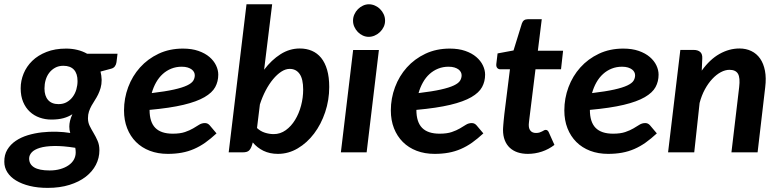

<svg xmlns="http://www.w3.org/2000/svg" viewBox="-36 -722 3689 910"><path d="M445.8 -343.3Q445.8 -322.3 440.9 -305.4Q436 -288.6 429 -274.2Q421.9 -259.8 413.6 -247.1Q405.3 -234.4 397.9 -221.2Q390.6 -208 385.7 -193.6Q380.9 -179.2 380.9 -161.6Q380.9 -141.6 389.2 -125Q397.5 -108.4 407.7 -91.3Q418 -74.2 426.5 -54.7Q435.1 -35.2 435.1 -9.8Q435.1 26.9 418.5 59.1Q401.9 91.3 370.4 115.7Q338.9 140.1 293.2 154.3Q247.6 168.5 189.9 168.5Q142.6 168.5 104.7 159.2Q66.9 149.9 40 133.5Q13.2 117.2 -1.2 94.5Q-15.6 71.8 -15.6 44.9Q-16.1 11.7 -1.2 -12.9Q13.7 -37.6 38.6 -54.4Q63.5 -71.3 95.7 -81.1Q127.9 -90.8 162.6 -94.7Q197.3 -98.6 232.2 -97.7Q267.1 -96.7 296.9 -91.8Q292.5 -105.5 292.5 -122.1Q292.5 -134.8 295.9 -149.4Q299.3 -164.1 307.1 -180.7Q288.6 -168.5 264.6 -161.9Q240.7 -155.3 207 -155.3Q178.2 -155.3 151.9 -164.6Q125.5 -173.8 105.5 -192.4Q85.4 -210.9 73.7 -238.8Q62 -266.6 62 -303.7Q62 -339.4 75.9 -373.3Q89.8 -407.2 116.9 -433.6Q144 -460 184.3 -475.8Q224.6 -491.7 277.3 -491.7Q305.2 -491.7 330.3 -485.6Q355.5 -479.5 377 -467.3H521L516.1 -427.2Q514.6 -416 508.5 -407.7Q502.4 -399.4 491.2 -396.5L440.4 -382.8Q442.9 -373.5 444.1 -363.8Q445.3 -354 445.8 -343.3ZM241.7 -228.5Q263.7 -228.5 280.5 -238Q297.4 -247.6 308.8 -263.2Q320.3 -278.8 325.9 -298.3Q331.5 -317.9 331.5 -337.9Q331.5 -373 314.5 -391.6Q297.4 -410.2 264.2 -410.2Q242.2 -410.2 225.6 -401.1Q209 -392.1 197.5 -377.2Q186 -362.3 180.4 -343Q174.8 -323.7 174.8 -302.7Q174.8 -267.6 191.9 -248Q209 -228.5 241.7 -228.5ZM322.8 0.5Q322.8 -5.4 322.3 -10.7Q321.8 -16.1 320.8 -21.5Q262.2 -30.8 220.7 -30Q179.2 -29.3 152.8 -21.2Q126.5 -13.2 114.3 0.2Q102.1 13.7 102.1 29.3Q102.1 56.6 126 71.3Q149.9 85.9 199.2 85.9Q227.1 85.9 249.8 79.3Q272.5 72.8 288.8 61.5Q305.2 50.3 314 34.7Q322.8 19 322.8 0.5Z M998.5 -368.2Q998.5 -335.9 984.1 -309.3Q969.7 -282.7 933.1 -261.5Q896.5 -240.2 833.3 -225.1Q770 -210 672.9 -201.2Q672.9 -143.6 700 -116Q727.1 -88.4 782.7 -88.4Q817.9 -88.4 840.6 -96.2Q863.3 -104 879.4 -113.5Q895.5 -123 908 -130.9Q920.4 -138.7 935.5 -138.7Q948.7 -138.7 958 -127.9L990.2 -89.8Q962.9 -64.5 937 -46.1Q911.1 -27.8 883.5 -15.9Q856 -3.9 825.4 1.7Q794.9 7.3 759.3 7.3Q712.4 7.3 674.1 -7.3Q635.7 -22 608.6 -49.1Q581.5 -76.2 566.7 -114Q551.8 -151.9 551.8 -198.7Q551.8 -255.9 571.5 -308.8Q591.3 -361.8 627.7 -402.3Q664.1 -442.9 715.6 -467.3Q767.1 -491.7 831.1 -491.7Q873 -491.7 904.5 -480.7Q936 -469.7 956.8 -451.9Q977.5 -434.1 988 -412.1Q998.5 -390.1 998.5 -368.2ZM825.2 -405.8Q798.8 -405.8 776.1 -396.7Q753.4 -387.7 735.4 -371.3Q717.3 -355 704.1 -331.8Q690.9 -308.6 683.1 -280.8Q748.5 -288.6 788.6 -297.6Q828.6 -306.6 850.6 -317.1Q872.6 -327.6 879.9 -339.6Q887.2 -351.6 887.2 -365.2Q887.2 -372.6 883.8 -379.6Q880.4 -386.7 872.8 -392.6Q865.2 -398.4 853.5 -402.1Q841.8 -405.8 825.2 -405.8Z M1047.9 0 1132.3 -701.7H1253.9L1215.8 -391.6Q1251 -438 1293.7 -465.1Q1336.4 -492.2 1384.8 -492.2Q1416.5 -492.2 1442.1 -481.2Q1467.8 -470.2 1486.1 -447.8Q1504.4 -425.3 1514.4 -390.9Q1524.4 -356.4 1524.4 -309.6Q1524.4 -247.6 1505.1 -190.2Q1485.8 -132.8 1452.6 -88.9Q1419.4 -44.9 1375.2 -18.8Q1331.1 7.3 1281.2 7.3Q1242.7 7.3 1212.6 -7.3Q1182.6 -22 1162.1 -46.9L1158.2 -33.7Q1152.8 -16.6 1144 -8.3Q1135.3 0 1114.7 0ZM1336.9 -395.5Q1317.4 -395.5 1297.1 -382.3Q1276.9 -369.1 1258.1 -346.4Q1239.3 -323.7 1223.1 -293Q1207 -262.2 1195.8 -227.1L1182.1 -115.2Q1198.7 -99.6 1219.7 -93Q1240.7 -86.4 1261.2 -86.4Q1292.5 -86.4 1318.4 -105Q1344.2 -123.5 1362.5 -153.6Q1380.9 -183.6 1390.9 -221.2Q1400.9 -258.8 1400.9 -297.4Q1400.9 -347.7 1384 -371.6Q1367.2 -395.5 1336.9 -395.5Z M1759.8 -484.9 1701.7 0H1579.6L1637.7 -484.9ZM1789.1 -624Q1789.1 -608.4 1782.5 -594.5Q1775.9 -580.6 1764.9 -570.1Q1753.9 -559.6 1740 -553.5Q1726.1 -547.4 1711.4 -547.4Q1697.3 -547.4 1683.8 -553.5Q1670.4 -559.6 1660.2 -570.1Q1649.9 -580.6 1643.6 -594.5Q1637.2 -608.4 1637.2 -624Q1637.2 -639.6 1643.6 -653.8Q1649.9 -668 1660.4 -678.5Q1670.9 -689 1684.3 -695.3Q1697.8 -701.7 1712.4 -701.7Q1727.1 -701.7 1741 -695.6Q1754.9 -689.5 1765.6 -678.7Q1776.4 -668 1782.7 -654.1Q1789.1 -640.1 1789.1 -624Z M2263.2 -368.2Q2263.2 -335.9 2248.8 -309.3Q2234.4 -282.7 2197.8 -261.5Q2161.1 -240.2 2097.9 -225.1Q2034.7 -210 1937.5 -201.2Q1937.5 -143.6 1964.6 -116Q1991.7 -88.4 2047.4 -88.4Q2082.5 -88.4 2105.2 -96.2Q2127.9 -104 2144 -113.5Q2160.2 -123 2172.6 -130.9Q2185.1 -138.7 2200.2 -138.7Q2213.4 -138.7 2222.7 -127.9L2254.9 -89.8Q2227.5 -64.5 2201.7 -46.1Q2175.8 -27.8 2148.2 -15.9Q2120.6 -3.9 2090.1 1.7Q2059.6 7.3 2023.9 7.3Q1977.1 7.3 1938.7 -7.3Q1900.4 -22 1873.3 -49.1Q1846.2 -76.2 1831.3 -114Q1816.4 -151.9 1816.4 -198.7Q1816.4 -255.9 1836.2 -308.8Q1856 -361.8 1892.3 -402.3Q1928.7 -442.9 1980.2 -467.3Q2031.7 -491.7 2095.7 -491.7Q2137.7 -491.7 2169.2 -480.7Q2200.7 -469.7 2221.4 -451.9Q2242.2 -434.1 2252.7 -412.1Q2263.2 -390.1 2263.2 -368.2ZM2089.8 -405.8Q2063.5 -405.8 2040.8 -396.7Q2018.1 -387.7 2000 -371.3Q1981.9 -355 1968.8 -331.8Q1955.6 -308.6 1947.8 -280.8Q2013.2 -288.6 2053.2 -297.6Q2093.3 -306.6 2115.2 -317.1Q2137.2 -327.6 2144.5 -339.6Q2151.9 -351.6 2151.9 -365.2Q2151.9 -372.6 2148.4 -379.6Q2145 -386.7 2137.5 -392.6Q2129.9 -398.4 2118.2 -402.1Q2106.4 -405.8 2089.8 -405.8Z M2348.1 -106.4Q2348.1 -109.9 2348.4 -115.2Q2348.6 -120.6 2349.4 -129.6Q2350.1 -138.7 2351.3 -151.4Q2352.5 -164.1 2354.5 -182.1L2380.9 -393.6H2335Q2326.2 -393.6 2320.6 -400.1Q2314.9 -406.7 2316.4 -419.4L2322.3 -468.8L2397.9 -482.9L2437.5 -610.8Q2444.3 -630.9 2465.3 -630.9H2531.7L2513.2 -481.4H2632.8L2623 -393.6H2502L2476.6 -188.5Q2474.1 -169.9 2472.9 -158.7Q2471.7 -147.5 2470.9 -141.1Q2470.2 -134.8 2470.2 -132.1Q2470.2 -129.4 2470.2 -128.4Q2470.2 -111.3 2479 -101.6Q2487.8 -91.8 2504.4 -91.8Q2514.2 -91.8 2521 -94Q2527.8 -96.2 2533.2 -99.1Q2538.6 -102.1 2542.5 -104.2Q2546.4 -106.4 2550.3 -106.4Q2560.1 -106.4 2564.9 -95.2L2591.8 -35.2Q2564.5 -14.2 2532 -3.4Q2499.5 7.3 2465.8 7.3Q2439 7.3 2417.2 0Q2395.5 -7.3 2380.1 -21.7Q2364.7 -36.1 2356.4 -57.4Q2348.1 -78.6 2348.1 -106.4Z M3085.4 -368.2Q3085.4 -335.9 3071 -309.3Q3056.6 -282.7 3020 -261.5Q2983.4 -240.2 2920.2 -225.1Q2856.9 -210 2759.8 -201.2Q2759.8 -143.6 2786.9 -116Q2814 -88.4 2869.6 -88.4Q2904.8 -88.4 2927.5 -96.2Q2950.2 -104 2966.3 -113.5Q2982.4 -123 2994.9 -130.9Q3007.3 -138.7 3022.5 -138.7Q3035.6 -138.7 3044.9 -127.9L3077.1 -89.8Q3049.8 -64.5 3023.9 -46.1Q2998 -27.8 2970.5 -15.9Q2942.9 -3.9 2912.4 1.7Q2881.8 7.3 2846.2 7.3Q2799.3 7.3 2761 -7.3Q2722.7 -22 2695.6 -49.1Q2668.5 -76.2 2653.6 -114Q2638.7 -151.9 2638.7 -198.7Q2638.7 -255.9 2658.4 -308.8Q2678.2 -361.8 2714.6 -402.3Q2751 -442.9 2802.5 -467.3Q2854 -491.7 2918 -491.7Q2960 -491.7 2991.5 -480.7Q3022.9 -469.7 3043.7 -451.9Q3064.5 -434.1 3075 -412.1Q3085.4 -390.1 3085.4 -368.2ZM2912.1 -405.8Q2885.7 -405.8 2863 -396.7Q2840.3 -387.7 2822.3 -371.3Q2804.2 -355 2791 -331.8Q2777.8 -308.6 2770 -280.8Q2835.4 -288.6 2875.5 -297.6Q2915.5 -306.6 2937.5 -317.1Q2959.5 -327.6 2966.8 -339.6Q2974.1 -351.6 2974.1 -365.2Q2974.1 -372.6 2970.7 -379.6Q2967.3 -386.7 2959.7 -392.6Q2952.1 -398.4 2940.4 -402.1Q2928.7 -405.8 2912.1 -405.8Z M3130.4 0 3188.5 -485.4H3251.5Q3271.5 -485.4 3282.5 -475.8Q3293.5 -466.3 3292.5 -445.3L3290 -387.2Q3328.1 -440.4 3374 -466.3Q3419.9 -492.2 3468.8 -492.2Q3500 -492.2 3525.1 -480Q3550.3 -467.8 3566.7 -444.3Q3583 -420.9 3589.6 -386.7Q3596.2 -352.5 3590.8 -308.6L3554.7 0H3430.7L3467.3 -308.6Q3472.7 -353.5 3461.7 -372.3Q3450.7 -391.1 3421.4 -391.1Q3401.4 -391.1 3380.4 -379.9Q3359.4 -368.7 3340.1 -348.1Q3320.8 -327.6 3304.9 -298.6Q3289.1 -269.5 3279.8 -233.9L3254.4 0Z"/></svg>

Font: Carlito
Style: Bold Italic
Weight: 700
Italic angle: -7°
Designer: Lukasz Dziedzic
Foundry: tyPoland Lukasz Dziedzic
Version: Version 1.104